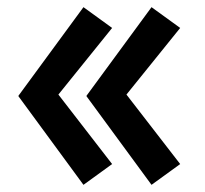

<svg xmlns="http://www.w3.org/2000/svg" viewBox="-20 -523 571 536"><path d="M333 -259 483 -65 403 -7 221 -255 403 -503 483 -445ZM143 -259 293 -65 213 -7 31 -255 213 -503 293 -445Z"/></svg>

Font: Von Semi
Style: Regular
Weight: 600
Version: Version 4.000; ttfautohint (v1.8.4.7-5d5b)